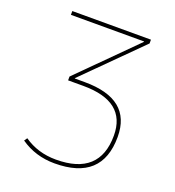

<svg xmlns="http://www.w3.org/2000/svg" viewBox="-134 -836 868 952"><g transform="rotate(20 300.0 -360.0)"><path d="M490 -220Q490 -400 263 -400H183V-420L471 -708V-710H85V-730H500V-710L211 -422V-420H263Q510 -420 510 -220Q510 10 260 10Q159 10 80 -45L91 -61Q164 -10 260 -10Q490 -10 490 -220Z"/></g></svg>

Font: Mplus 1p Thin
Style: Regular
Weight: 250
Version: Version 1.061